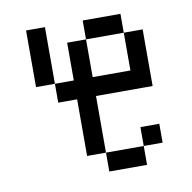

<svg xmlns="http://www.w3.org/2000/svg" viewBox="-63 -563 626 626"><g transform="rotate(-10 250.0 -250.0)"><path d="M437.5 -62.5V-125H375V-62.5H250V0H375V-62.5ZM250 -62.5V-250H437.5V-437.5H375Q375 -437.5 375 -312.5H250Q250 -312.5 250 -437.5H187.5Q187.5 -437.5 187.5 -312.5H125V-250H187.5V-62.5ZM125 -312.5V-500H62.5V-312.5ZM250 -437.5H375V-500H250Z"/></g></svg>

Font: CalcUnifontExMono
Style: Regular
Weight: 500
Version: Version 15.0.06